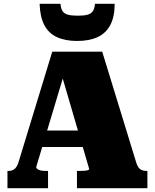

<svg xmlns="http://www.w3.org/2000/svg" viewBox="-20 -983 809 1003"><path d="M171 -301H438L442 -215H169ZM288 -640 319 -610 169 -110Q169 -105 175 -100Q181 -95 192.5 -92.5Q204 -90 221 -90H231V0H19V-90H25Q44 -90 57 -101Q70 -112 79 -143L253 -713H514L691 -136Q699 -109 712 -99.5Q725 -90 746 -90H750V0H382V-90H394Q411 -90 422.5 -91Q434 -92 440 -94.5Q446 -97 446 -100ZM383 -769Q446 -769 489.5 -789Q533 -809 556 -852Q579 -895 579 -963H476Q474 -939 465.5 -925.5Q457 -912 438.5 -906.5Q420 -901 386 -901Q353 -901 334 -906.5Q315 -912 306.5 -925.5Q298 -939 296 -963H187Q189 -895 211.5 -852Q234 -809 277.5 -789Q321 -769 383 -769Z"/></svg>

Font: Roboto Serif Black
Style: Regular
Weight: 900
Designer: Greg Gazdowicz
Foundry: Commercial Type
Version: Version 1.008